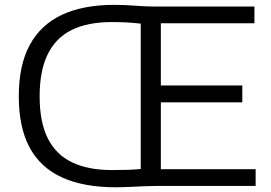

<svg xmlns="http://www.w3.org/2000/svg" viewBox="-20 -767 1118 792"><path d="M457.5 5.5Q325.5 5.5 236.5 -34.8Q147.5 -75 102.5 -158Q57.5 -241 57.5 -370Q57.5 -497.5 102.5 -581Q147.5 -664.5 235.2 -705.8Q323 -747 451.5 -747Q493.5 -747 537.8 -743.5Q582 -740 620.5 -740H1029.5V-671H643.5V-69H1034.5V0H627Q603 0 574 1.2Q545 2.5 514.8 4Q484.5 5.5 457.5 5.5ZM442.5 -65.5Q480 -65.5 509.2 -66.5Q538.5 -67.5 560.5 -70V-669.5Q531 -673 502.8 -674.5Q474.5 -676 440.5 -676Q342 -676 276 -643.5Q210 -611 176.8 -543.2Q143.5 -475.5 143.5 -369.5Q143.5 -263.5 177.2 -196.2Q211 -129 277.5 -97.2Q344 -65.5 442.5 -65.5ZM613.5 -345V-414.5H979.5V-345Z"/></svg>

Font: Encode Sans SemiExpanded
Style: Regular
Weight: 400
Width: 6
Designer: Multiple Designers
Foundry: Impallari Type
Version: Version 3.002